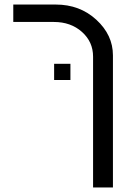

<svg xmlns="http://www.w3.org/2000/svg" viewBox="-20 -620 566 840"><path d="M224.1 -600.1Q329.1 -600.1 401.4 -533.7Q474.1 -466.8 474.1 -377.9V200.2H387.2V-372.1Q387.2 -437 338.4 -480.5Q289.6 -523.9 215.8 -523.9H38.1V-600.1ZM216.8 -340.8H288.1V-270H216.8Z"/></svg>

Font: Miedinger*
Style: Book
Weight: 400
Version: Version 001.000